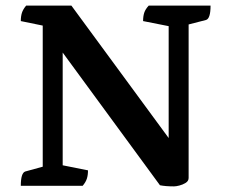

<svg xmlns="http://www.w3.org/2000/svg" viewBox="-20 -661 805 683"><path d="M599 2Q569 2 549 -2L203 -474V-73L293 -55Q293 -38 289 -25.5Q285 -13 274 0H54Q54 -46 70 -51L132 -68V-570L54 -586Q54 -603 58 -615.5Q62 -628 73 -641H234L580 -170V-568L489 -586Q489 -603 493 -615.5Q497 -628 509 -641H729Q729 -595 713 -590L651 -574V-28Q651 -17 640.5 -10.5Q630 -4 618 -1Q606 2 599 2Z"/></svg>

Font: Petrona
Style: Bold
Weight: 700
Designer: Ringo R. Seeber
Foundry: Ringo R. Seeber
Version: Version 2.001; ttfautohint (v1.8.3)